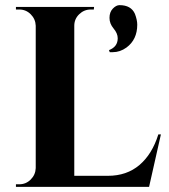

<svg xmlns="http://www.w3.org/2000/svg" viewBox="-20 -727 656 747"><path d="M404 -532Q438 -545 438 -578Q438 -597 422 -616Q406 -635 406 -657.5Q406 -680 419 -693.5Q432 -707 445 -707Q490 -707 505 -673Q514 -649 514 -631Q514 -573 472 -542Q447 -524 419 -524Q413 -524 407 -524ZM55 -10Q81 -10 99.5 -28.5Q118 -47 119 -73V-627Q118 -653 99.5 -671.5Q81 -690 55 -690H42V-700H346L345 -690H333Q307 -690 288 -671.5Q269 -653 269 -627V-43H400Q473 -43 522.5 -85Q572 -127 596 -204H606L560 0H42V-10Z"/></svg>

Font: Cinzel Decorative
Style: Bold
Weight: 700
Version: Version 1.002;PS 001.002;hotconv 1.0.56;makeotf.lib2.0.21325